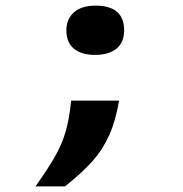

<svg xmlns="http://www.w3.org/2000/svg" viewBox="-20 -504 654 685"><path d="M318.8 -308.1Q270.5 -308.1 243.7 -330.3Q216.8 -352.5 216.8 -396Q216.8 -436 243.9 -460Q271 -483.9 320.8 -483.9Q422.9 -483.9 422.9 -396Q422.9 -353 395.8 -330.6Q368.7 -308.1 318.8 -308.1ZM107.9 161.1V159.2Q156.2 90.8 179.4 48.6Q202.6 6.3 214.8 -36.6Q227.1 -79.6 233.9 -145H404.8Q392.6 -73.2 370.1 -22.7Q347.7 27.8 311.8 68.8Q275.9 109.9 211.9 161.1Z"/></svg>

Font: IntelOne Mono Medium
Style: Regular
Weight: 500
Designer: Fred Shallcrass
Foundry: Frere-Jones Type LLC
Version: Version 1.200;hotconv 1.1.0;makeotfexe 2.6.0;FJTRelease1.2